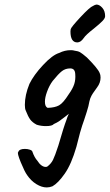

<svg xmlns="http://www.w3.org/2000/svg" viewBox="-20 -617 481 842"><path d="M421 -277Q421 -254 406 -234Q403 -229 395 -218.5Q387 -208 381 -197Q375 -186 372 -172Q369 -153 360.5 -126.5Q352 -100 349 -91Q341 -70 331 -35L315 27Q293 103 264 144.5Q235 186 210 200Q197 205 185 205Q163 205 139.5 190.5Q116 176 99 151Q88 136 71 94.5Q54 53 60 50Q64 36 89 36Q101 36 111 39.5Q121 43 122 48Q131 74 144 88Q152 101 161.5 108Q171 115 180 115Q186 115 188 113Q204 101 212.5 84Q221 67 236 21Q259 -59 272 -93Q275 -104 282 -118L264 -104Q254 -96 242 -87.5Q230 -79 216 -73Q209 -64 181 -64Q160 -64 141 -70Q122 -80 112.5 -93Q103 -106 93 -132Q89 -140 89 -157Q89 -200 109 -249Q128 -288 169 -332Q210 -376 240 -385Q264 -397 290 -397Q301 -397 306 -395Q322 -393 331 -388Q340 -383 361 -365Q409 -317 417 -297Q421 -289 421 -277ZM310 -292Q309 -317 288 -317Q267 -317 251.5 -305Q236 -293 211 -262Q196 -242 186 -214Q177 -189 177 -171Q177 -149 189 -144Q221 -145 239 -155Q257 -165 281 -203Q299 -228 305.5 -248Q312 -268 310 -292ZM289 -479 290 -489Q292 -498 333 -542Q374 -586 388 -591Q396 -596 403 -597Q416 -597 428.5 -583Q441 -569 441 -546Q441 -537 429.5 -525Q418 -513 392 -492Q356 -464 347 -450Q334 -431 319 -431Q289 -431 289 -479Z"/></svg>

Font: Caveat
Style: Bold
Weight: 700
Designer: Pablo Impallari
Foundry: Pablo Impallari
Version: Version 1.500; ttfautohint (v1.6)